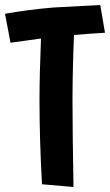

<svg xmlns="http://www.w3.org/2000/svg" viewBox="-23 -735 440 768"><path d="M271 13 145 2Q135 -175 135 -334Q135 -438 141 -581L19 -564L-3 -680Q95 -697 191 -705L378 -715L397 -604Q342 -601 273 -595Q267 -451 267 -334Q267 -211 271 13Z"/></svg>

Font: Boogaloo
Style: Regular
Weight: 400
Designer: John Vargas Beltran
Foundry: John Vargas Beltran
Version: Version 1.001